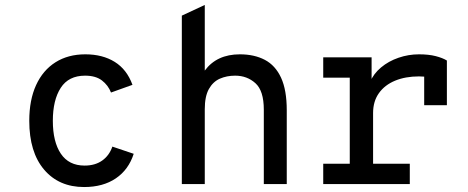

<svg xmlns="http://www.w3.org/2000/svg" viewBox="-20 -742 1888 774"><path d="M319 12Q217.5 12 157.8 -58.2Q98 -128.5 98 -255Q98 -339 125.5 -399Q153 -459 203.8 -491Q254.5 -523 324 -523Q393.5 -523 442.5 -492.5Q491.5 -462 514 -400L427.5 -369Q416 -398.5 390.8 -417.8Q365.5 -437 323 -437Q256.5 -437 224.8 -387.8Q193 -338.5 193 -255Q193 -170.5 225.2 -122.5Q257.5 -74.5 321 -74.5Q363.5 -74.5 392 -94.8Q420.5 -115 433 -151L519 -122Q498.5 -58 447 -23Q395.5 12 319 12Z M713 0V-679L805.5 -722V-457.5Q854 -523 947 -523Q1005 -523 1047.5 -500.8Q1090 -478.5 1113 -428.8Q1136 -379 1136 -297.5V0H1043.5V-300Q1043.5 -376 1009.8 -406.5Q976 -437 928 -437Q894 -437 866.2 -424.8Q838.5 -412.5 822 -383Q805.5 -353.5 805.5 -302V0Z M1283 0V-82H1390V-429H1283V-511H1478V-397L1472 -411.5Q1486 -445 1516.2 -470.2Q1546.5 -495.5 1586.5 -509.2Q1626.5 -523 1669 -523Q1708 -523 1736.2 -515.8Q1764.5 -508.5 1781.5 -498V-318H1690V-470.5L1723 -428Q1709.5 -431.5 1696 -432.8Q1682.5 -434 1669 -434Q1614.5 -434 1572.8 -416.8Q1531 -399.5 1507.5 -366.5Q1484 -333.5 1484 -286.5V-82H1632V0Z"/></svg>

Font: Overpass Mono Medium
Style: Regular
Weight: 500
Monospace: yes
Designer: Delve Withrington, Dave Bailey
Foundry: Delve Fonts LLC
Version: Version 4.000